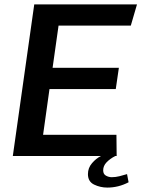

<svg xmlns="http://www.w3.org/2000/svg" viewBox="-20 -706 640 869"><path d="M38 0 135 -686H600L572 -590H245L218 -399H518L504 -303H204L175 -96H507L508 0ZM466 143Q434 143 406 129.5Q378 116 378 82Q378 54 396.5 32.5Q415 11 437 0H502Q477 13 462 29Q447 45 447 65Q447 82 459.5 89Q472 96 486 96Q503 96 521 91.5Q539 87 555 82L562 119Q539 131 515 137Q491 143 466 143Z"/></svg>

Font: Chivo Medium
Style: Italic
Weight: 500
Italic angle: -8.05°
Designer: Hector Gatti
Foundry: Omnibus-Type
Version: Version 2.002